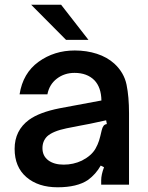

<svg xmlns="http://www.w3.org/2000/svg" viewBox="-20 -783 626 814"><path d="M42 -152Q42 -230 103 -275Q147 -307 233 -324L410 -357Q409 -413 380 -443Q349 -474 296 -474Q253 -474 221 -449.5Q189 -425 181 -383H63Q77 -473 143.5 -521Q210 -569 297 -569Q347 -569 390.5 -555Q434 -541 465 -513Q506 -475 516.5 -424Q527 -373 527 -303V0H409V-19Q409 -42 421 -74L407 -81Q386 -44 353 -20Q307 11 224 11Q142 11 92 -32Q42 -75 42 -152ZM327 -102Q368 -123 385 -153Q395 -171 400 -187Q405 -203 411 -230Q414 -243 419 -249.5Q424 -256 433 -257L430 -273Q349 -255 318 -250L262 -239Q204 -227 180 -205Q160 -185 160 -155Q160 -122 184.5 -103.5Q209 -85 250 -85Q291 -85 327 -102ZM239 -763 355 -614H260L112 -763Z"/></svg>

Font: Open Sauce Sans SemiBold
Style: Regular
Weight: 600
Designer: Alfredo Marco Pradil
Foundry: Creative Sauce Fz LLC
Version: Version 1.477